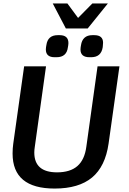

<svg xmlns="http://www.w3.org/2000/svg" viewBox="-20 -1085 750 1114"><path d="M53 -194Q53 -224 57 -252L120 -700H247L182 -234Q179 -216 179 -200Q179 -85 311 -85Q387 -85 429 -121.5Q471 -158 481 -234L546 -700H673L610 -252Q591 -119 514 -55Q437 9 297 9Q53 9 53 -194ZM246 -798Q246 -807 247 -811L249 -823Q257 -881 315 -881H326Q377 -881 377 -835Q377 -827 376 -823L374 -811Q367 -753 308 -753H297Q246 -753 246 -798ZM447 -798Q447 -807 448 -811L450 -823Q454 -851 470.5 -866Q487 -881 516 -881H527Q578 -881 578 -837Q578 -828 577 -823L576 -811Q567 -753 509 -753H499Q447 -753 447 -798ZM286 -1065H371L433 -981L516 -1065H606L489 -920H362Z"/></svg>

Font: Krub SemiBold
Style: Italic
Weight: 600
Italic angle: -8°
Designer: Ekaluck Peanpanawate
Foundry: Cadson Demak Co.,Ltd.
Version: Version 1.000; ttfautohint (v1.6)